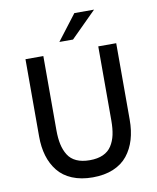

<svg xmlns="http://www.w3.org/2000/svg" viewBox="-96 -966 860 1049"><g transform="rotate(-10 333.5 -441.5)"><path d="M281.2 -750.5 389.2 -891.6H498.5L356.9 -750.5ZM82.5 -260.7V-689.9H181.6V-278.8Q181.6 -233.4 189 -199.7Q196.3 -166 212.9 -139.4Q229.5 -112.8 259.8 -99.1Q290 -85.4 333.5 -85.4Q377 -85.4 407.2 -99.1Q437.5 -112.8 454.6 -139.4Q471.7 -166 479 -199.7Q486.3 -233.4 486.3 -278.8V-689.9H585.9V-265.6Q585.9 -205.1 571.3 -155.8Q556.6 -106.4 526.6 -68.8Q496.6 -31.2 447.5 -10.7Q398.4 9.8 333.5 9.8Q268.6 9.8 219.5 -10.7Q170.4 -31.2 140.9 -68.4Q111.3 -105.5 96.9 -153.6Q82.5 -201.7 82.5 -260.7Z"/></g></svg>

Font: HK Grotesk Medium
Style: Regular
Weight: 500
Designer: Alfredo Marco Pradil and Stefan Peev
Foundry: Hanken Design Co.
Version: Version 1.045;PS 001.045;hotconv 1.0.88;makeotf.lib2.5.64775